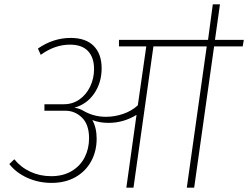

<svg xmlns="http://www.w3.org/2000/svg" viewBox="-20 -866 1145 886"><path d="M1100 -652H968L876 0H842L934 -652H688L596 0H563L610 -336Q550 -299 481 -299Q439 -299 406 -312Q426 -277 426 -226Q426 -168 400.5 -121.5Q375 -75 328 -48.5Q281 -22 218 -22Q158 -22 106 -45.5Q54 -69 23 -109L46 -131Q76 -94 120 -73.5Q164 -53 216 -53Q272 -53 311.5 -77Q351 -101 371 -140.5Q391 -180 391 -228Q391 -291 358.5 -323Q326 -355 282 -355H185V-385H275Q315 -385 346.5 -407Q378 -429 396 -466.5Q414 -504 414 -547Q414 -601 386 -630.5Q358 -660 303 -660Q233 -660 168 -613L155 -642Q226 -691 306 -691Q376 -691 412.5 -654Q449 -617 449 -551Q449 -485 415 -435Q381 -385 323 -369Q347 -366 368 -353Q414 -327 469 -327Q509 -327 548.5 -340.5Q588 -354 616 -380L655 -652H529V-682H940L962 -846H995L972 -682H1105Z"/></svg>

Font: FiraGO UltraLight
Style: Italic
Weight: 200
Italic angle: -8°
Designer: bBox Type GmbH
Foundry: bBox Type GmbH
Version: Version 1.001